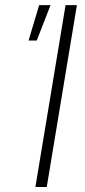

<svg xmlns="http://www.w3.org/2000/svg" viewBox="-20 -748 341 768"><path d="M287.6 -727.5 167 0H121.6L242.2 -727.5ZM94.2 -585.9 136.7 -727.5H182.1L127 -585.9Z"/></svg>

Font: Inter 24pt ExtraLight
Style: Italic
Weight: 250
Italic angle: -9.3988°
Version: Version 4.001;git-66647c0bb